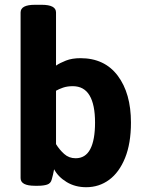

<svg xmlns="http://www.w3.org/2000/svg" viewBox="-20 -774 609 802"><path d="M154 -754Q214 -754 214 -722V-500Q230 -511 255.5 -521Q281 -531 316 -531Q417 -531 472 -457.5Q527 -384 527 -262Q527 -175 502.5 -114.5Q478 -54 436 -23Q394 8 340 8Q294 8 258.5 -13.5Q223 -35 206 -67Q204 -56 201.5 -45Q199 -34 196 -24Q192 -8 177 -3Q162 2 138 2H126Q66 2 66 -30V-722Q66 -754 126 -754ZM284 -414Q261 -414 243.5 -408Q226 -402 214 -395V-172Q228 -149 248 -131Q268 -113 296 -113Q337 -113 357 -151Q377 -189 377 -262Q377 -337 354 -375.5Q331 -414 284 -414Z"/></svg>

Font: Asap VF Beta
Style: Regular
Weight: 400
Designer: Pablo Cosgaya
Foundry: Pablo Cosgaya
Version: Version 1.007